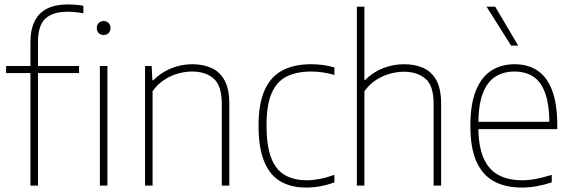

<svg xmlns="http://www.w3.org/2000/svg" viewBox="-20 -838 2582 867"><path d="M117.5 0V-646.5Q117.5 -704.5 136.5 -742.5Q155.5 -780.5 193 -799.2Q230.5 -818 286.5 -818Q303 -818 321.5 -816.5Q340 -815 356.5 -812V-778Q339 -781.5 321 -783.2Q303 -785 284.5 -785Q218.5 -785 185 -754.2Q151.5 -723.5 151.5 -648V0ZM7.5 -508V-540H337V-508Z M431 0V-540H465V0ZM448 -680Q434.5 -680 425.8 -688.5Q417 -697 417 -711Q417 -725.5 425.8 -734.2Q434.5 -743 448 -743Q461.5 -743 470.2 -734.2Q479 -725.5 479 -711Q479 -697 470.2 -688.5Q461.5 -680 448 -680Z M635 0V-540H665L668 -475.5H672Q707 -510.5 752.5 -529.2Q798 -548 848 -548Q897.5 -548 935.2 -531Q973 -514 994.2 -474.8Q1015.5 -435.5 1015.5 -369V0H981.5V-369Q981.5 -450.5 945.2 -482.8Q909 -515 847 -515Q819 -515 787 -506.8Q755 -498.5 724 -479Q693 -459.5 669 -426.5V0Z M1362.5 9Q1294 9 1246 -19.2Q1198 -47.5 1172.8 -109Q1147.5 -170.5 1147.5 -270Q1147.5 -369.5 1174.8 -430.8Q1202 -492 1255 -520Q1308 -548 1385 -548Q1410.5 -548 1438 -544.5Q1465.5 -541 1490 -533.5V-499.5Q1463.5 -507.5 1437 -511.2Q1410.5 -515 1386 -515Q1318.5 -515 1273.5 -492Q1228.5 -469 1206 -415.8Q1183.5 -362.5 1183.5 -272Q1183.5 -180.5 1204.2 -126Q1225 -71.5 1265.8 -47.8Q1306.5 -24 1366 -24Q1392.5 -24 1423 -29.8Q1453.5 -35.5 1490 -48.5V-14.5Q1457.5 -2.5 1425.8 3.2Q1394 9 1362.5 9Z M1591.5 0V-808H1625.5V-476.5H1628.5Q1664.5 -512.5 1710 -530.2Q1755.5 -548 1805 -548Q1854 -548 1891.8 -531Q1929.5 -514 1950.8 -475Q1972 -436 1972 -369.5V0H1938V-370Q1938 -451.5 1901 -482.8Q1864 -514 1803.5 -514Q1774 -514 1742 -505.5Q1710 -497 1679.5 -477.8Q1649 -458.5 1625.5 -426V0Z M2336 9Q2262.5 9 2210.5 -19.2Q2158.5 -47.5 2131.2 -109Q2104 -170.5 2104 -270Q2104 -368.5 2129.2 -429.8Q2154.5 -491 2199.2 -519.5Q2244 -548 2303.5 -548Q2363.5 -548 2406.8 -519.5Q2450 -491 2473.2 -429.8Q2496.5 -368.5 2496.5 -270V-255H2120.5V-288H2474.5L2461 -275Q2461 -363.5 2442.2 -416.2Q2423.5 -469 2388.2 -492Q2353 -515 2303.5 -515Q2254 -515 2217.2 -492Q2180.5 -469 2160.2 -416.5Q2140 -364 2140 -275V-267.5Q2140 -178.5 2163.2 -125Q2186.5 -71.5 2230.8 -47.8Q2275 -24 2338 -24Q2368.5 -24 2400.8 -30.2Q2433 -36.5 2471.5 -48.5V-14.5Q2435 -2.5 2402 3.2Q2369 9 2336 9ZM2288 -632 2177 -808H2216L2320 -632Z"/></svg>

Font: Encode Sans Condensed Thin Thin
Style: Regular
Weight: 250
Version: Version 3.002